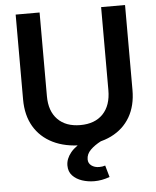

<svg xmlns="http://www.w3.org/2000/svg" viewBox="-60 -753 820 1011"><g transform="rotate(-5 350.0 -248.0)"><path d="M350.1 12.2Q260.3 12.2 195.6 -19.8Q130.9 -51.8 95.9 -111.3Q61 -170.9 61 -253.9V-703.1H187.5V-260.3Q187.5 -181.6 230.5 -137.7Q273.4 -93.8 350.1 -93.8Q426.8 -93.8 469.7 -138.4Q512.7 -183.1 512.7 -264.6V-703.1H639.2V-253.9Q639.2 -170.9 604.5 -111.3Q569.8 -51.8 505.1 -19.8Q440.4 12.2 350.1 12.2ZM397.5 207Q363.8 207 333 196.8Q302.2 186.5 282.7 165.8Q263.2 145 263.2 112.3Q263.2 77.1 289.8 44.4Q316.4 11.7 373.5 -15.1H399.4V0H450.7Q416.5 17.6 394.3 39.6Q372.1 61.5 372.1 89.4Q372.1 110.4 388.7 122.6Q405.3 134.8 429.7 134.8Q447.8 134.8 461.4 129.9L479 191.9Q457.5 199.7 437.3 203.4Q417 207 397.5 207Z"/></g></svg>

Font: Schibsted Grotesk SemiBold
Style: Regular
Weight: 600
Designer: Bakken & Baeck AS, Henrik Kongsvoll
Foundry: Schibsted ASA
Version: Version 1.100;gftools[0.9.25]